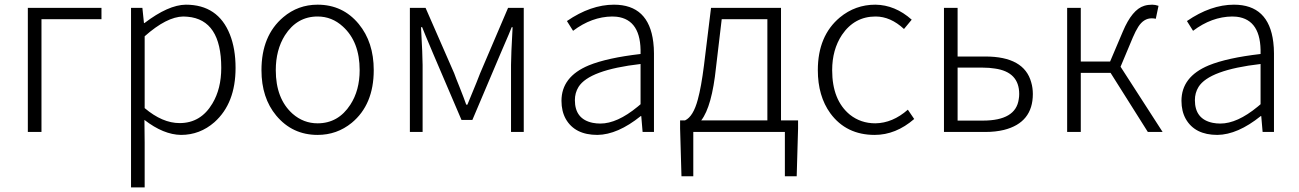

<svg xmlns="http://www.w3.org/2000/svg" viewBox="-20 -567 5580 825"><path d="M99.6 0V-533.2H416V-484.4H158.2V0Z M543 238.3V-533.2H591.8L598.6 -467.8H600.6Q703.1 -545.9 778.3 -546.9Q917 -546.9 967.8 -418.9Q992.2 -357.4 992.2 -275.4Q992.2 -123 901.4 -42Q838.9 12.7 757.8 12.7Q682.6 11.7 600.6 -51.8L601.6 45.9V238.3ZM752 -38.1Q842.8 -38.1 892.6 -122.1Q930.7 -185.5 930.7 -275.4Q930.7 -482.4 786.1 -495.1Q776.4 -496.1 767.6 -496.1Q696.3 -495.1 601.6 -411.1V-102.5Q677.7 -38.1 752 -38.1Z M1344.7 12.7Q1236.3 12.7 1167 -70.3Q1103.5 -146.5 1103.5 -265.6Q1103.5 -414.1 1197.3 -493.2Q1260.7 -546.9 1344.7 -546.9Q1453.1 -546.9 1521.5 -463.9Q1585.9 -385.7 1585.9 -265.6Q1585.9 -117.2 1491.2 -39.1Q1427.7 12.7 1344.7 12.7ZM1344.7 -37.1Q1433.6 -37.1 1485.4 -117.2Q1525.4 -178.7 1525.4 -265.6Q1525.4 -387.7 1453.1 -453.1Q1406.2 -496.1 1344.7 -496.1Q1255.9 -496.1 1204.1 -415Q1165 -352.5 1165 -265.6Q1165 -142.6 1237.3 -78.1Q1284.2 -37.1 1344.7 -37.1Z M1741.2 0V-533.2H1808.6L1931.6 -252Q1938.5 -232.4 1954.1 -194.3Q1974.6 -142.6 1983.4 -117.2H1988.3Q2038.1 -237.3 2043 -252L2163.1 -533.2H2230.5V0H2175.8V-288.1Q2175.8 -328.1 2182.6 -450.2H2178.7Q2168.9 -424.8 2147.5 -376Q2135.7 -347.7 2129.9 -335L2009.8 -51.8H1962.9L1841.8 -335Q1798.8 -436.5 1793.9 -450.2H1789.1Q1795.9 -327.1 1795.9 -288.1V0Z M2546.9 12.7Q2450.2 12.7 2411.1 -55.7Q2392.6 -88.9 2392.6 -133.8Q2392.6 -237.3 2509.8 -286.1Q2588.9 -318.4 2732.4 -335Q2736.3 -482.4 2629.9 -495.1Q2620.1 -496.1 2610.4 -496.1Q2522.5 -495.1 2442.4 -434.6L2416 -476.6Q2518.6 -546.9 2618.2 -546.9Q2767.6 -546.9 2787.1 -385.7Q2790 -362.3 2790 -337.9V0H2741.2L2735.4 -68.4H2733.4Q2633.8 11.7 2546.9 12.7ZM2559.6 -36.1Q2631.8 -36.1 2719.7 -108.4Q2726.6 -114.3 2732.4 -119.1V-292Q2511.7 -266.6 2465.8 -193.4Q2450.2 -168 2450.2 -136.7Q2450.2 -54.7 2527.3 -39.1Q2543 -36.1 2559.6 -36.1Z M3081.1 -484.4 3056.6 -277.3Q3039.1 -109.4 2993.2 -49.8H3277.3V-484.4ZM3335.9 -49.8H3409.2V-14.6L3403.3 190.4H3352.5V0H2959V190.4H2908.2L2902.3 -14.6V-49.8H2923.8Q2959 -66.4 2978.5 -139.6Q2993.2 -193.4 3004.9 -286.1L3035.2 -533.2H3335.9Z M3738.3 12.7Q3616.2 12.7 3547.9 -80.1Q3494.1 -154.3 3494.1 -265.6Q3494.1 -413.1 3588.9 -492.2Q3655.3 -546.9 3741.2 -546.9Q3826.2 -545.9 3897.5 -482.4L3864.3 -442.4Q3806.6 -496.1 3742.2 -496.1Q3651.4 -496.1 3597.7 -417Q3555.7 -353.5 3555.7 -265.6Q3555.7 -136.7 3631.8 -74.2Q3678.7 -37.1 3741.2 -37.1Q3815.4 -38.1 3880.9 -95.7L3908.2 -55.7Q3829.1 12.7 3738.3 12.7Z M4036.1 0V-533.2H4094.7V-324.2H4213.9Q4380.9 -324.2 4411.1 -212.9Q4418 -189.5 4418 -163.1Q4418 -40 4293.9 -8.8Q4257.8 0 4213.9 0ZM4094.7 -48.8H4203.1Q4344.7 -48.8 4357.4 -140.6Q4359.4 -151.4 4359.4 -163.1Q4359.4 -257.8 4254.9 -272.5Q4231.4 -276.4 4203.1 -276.4H4094.7Z M4794.9 -280.3 4975.6 0H4912.1L4752 -253.9H4624V0H4565.4V-533.2H4624V-302.7H4750L4804.7 -431.6Q4844.7 -526.4 4896.5 -542Q4912.1 -546.9 4930.7 -546.9Q4943.4 -546.9 4958 -542L4946.3 -486.3Q4938.5 -488.3 4928.7 -488.3Q4894.5 -488.3 4871.1 -452.1Q4859.4 -433.6 4847.7 -406.2Z M5210.9 12.7Q5114.3 12.7 5075.2 -55.7Q5056.6 -88.9 5056.6 -133.8Q5056.6 -237.3 5173.8 -286.1Q5252.9 -318.4 5396.5 -335Q5400.4 -482.4 5293.9 -495.1Q5284.2 -496.1 5274.4 -496.1Q5186.5 -495.1 5106.4 -434.6L5080.1 -476.6Q5182.6 -546.9 5282.2 -546.9Q5431.6 -546.9 5451.2 -385.7Q5454.1 -362.3 5454.1 -337.9V0H5405.3L5399.4 -68.4H5397.5Q5297.9 11.7 5210.9 12.7ZM5223.6 -36.1Q5295.9 -36.1 5383.8 -108.4Q5390.6 -114.3 5396.5 -119.1V-292Q5175.8 -266.6 5129.9 -193.4Q5114.3 -168 5114.3 -136.7Q5114.3 -54.7 5191.4 -39.1Q5207 -36.1 5223.6 -36.1Z"/></svg>

Font: Taipei Sans TC Beta Light
Style: Regular
Weight: 300
Designer: JT Foundry
Foundry: JT Foundry
Version: Version 1.000